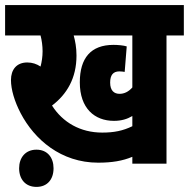

<svg xmlns="http://www.w3.org/2000/svg" viewBox="-20 -642 741 753"><path d="M633 -503H701V-622H0V-503H139C144 -484 147 -462 147 -441C147 -420 144 -400 139 -381C124 -391 107 -397 87 -397C45 -397 23 -369 23 -328C23 -291 37 -244 61 -198C115 -95 219 -4 365 -4C419 -4 461 -11 499 -27V0H633ZM449 -274C428 -274 412 -286 412 -318C412 -348 424 -362 448 -362C456 -362 463 -361 469 -360L477 -460C465 -464 442 -466 425 -466C336 -466 293 -414 293 -319C293 -217 351 -168 427 -168C456 -168 479 -175 499 -187V-147C462 -129 427 -122 381 -122C295 -122 226 -162 184 -228C242 -272 280 -335 280 -424C280 -456 275 -481 269 -503H499V-299C484 -282 467 -274 449 -274ZM55 18C55 61 80 91 123 91C166 91 190 61 190 18C190 -24 166 -55 123 -55C80 -55 55 -24 55 18Z"/></svg>

Font: Noto Sans Devanagari ExtraCondensed ExtraBold
Style: Regular
Weight: 800
Width: 2
Designer: Jelle Bosma - Monotype Design Team
Foundry: Monotype Imaging Inc.
Version: Version 2.004